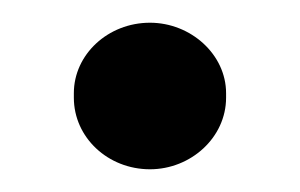

<svg xmlns="http://www.w3.org/2000/svg" viewBox="-20 -139 264 169"><path d="M112 10C148 10 179 -18 179 -53V-57C179 -91 148 -119 112 -119C75 -119 45 -91 45 -57V-53C45 -18 75 10 112 10Z"/></svg>

Font: Fixel Text Medium
Style: Regular
Weight: 500
Width: 4
Designer: AlfaBravo + MacPaw
Foundry: Kyrylo Tkachov, Marchela Mozhyna, Serhii Makarenko, Maria Weinstein, Zakhar Kryvoshyya
Version: Version 1.211